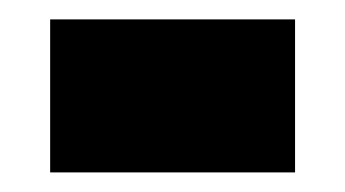

<svg xmlns="http://www.w3.org/2000/svg" viewBox="-20 -176 352 196"><path d="M31.2 0V-156.2H281.2V0Z"/></svg>

Font: Signwood
Style: Regular
Weight: 400
Designer: GGBotNet
Foundry: GGBotNet
Version: 0.95